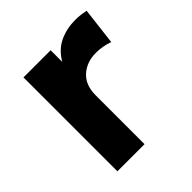

<svg xmlns="http://www.w3.org/2000/svg" viewBox="-149 -625 730 730"><g transform="rotate(-45 216.0 -260.0)"><path d="M71 0V-505H217V-442.5Q241.5 -484.5 280 -502.5Q318.5 -520.5 364 -520.5Q380 -520.5 393.5 -518.8Q407 -517 420 -514.5L402 -364Q386 -370 368 -373.2Q350 -376.5 332.5 -376.5Q282 -376.5 249.5 -347Q217 -317.5 217 -263V0Z"/></g></svg>

Font: Geologica Thin Roman SemiBold
Style: Regular
Weight: 600
Version: Version 1.010;gftools[0.9.28]